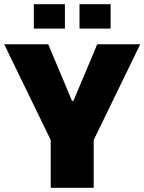

<svg xmlns="http://www.w3.org/2000/svg" viewBox="-21 -900 692 920"><path d="M222 0V-229L-1 -688H210L324 -417H331L445 -688H651L428 -229V0ZM141 -763V-880H290V-763ZM360 -763V-880H509V-763Z"/></svg>

Font: Saira Thin ExtraBold
Style: Regular
Weight: 800
Version: Version 1.101